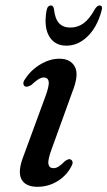

<svg xmlns="http://www.w3.org/2000/svg" viewBox="-20 -692 403 721"><path d="M181 -60.5Q190 -60.5 199.5 -66.2Q209 -72 224 -87Q230.5 -91.5 236 -93.5Q241.5 -95.5 246.5 -92.5Q259 -84.5 246 -63.5Q228 -31 194.5 -10.8Q161 9.5 120.5 9.5Q75 9.5 60.2 -19.8Q45.5 -49 69 -108L148 -323Q165 -367.5 163 -384.2Q161 -401 144 -401Q126.5 -401 98.5 -373.5Q83 -363.5 74 -367.5Q68 -371 67.8 -378.8Q67.5 -386.5 74.5 -395.5Q96 -429 131.5 -450.2Q167 -471.5 203 -471.5Q245 -471.5 261.2 -441.2Q277.5 -411 251.5 -346.5L174.5 -133.5Q159 -92 161.8 -76.2Q164.5 -60.5 181 -60.5ZM244.3 -588.5Q272.4 -588.5 294.7 -605.2Q317 -622 336.7 -658.5Q345.5 -671.5 353.9 -671.5Q367.4 -671.5 361.1 -650.5Q344.3 -589.5 308.6 -555Q272.9 -520.5 229.6 -520.5Q185.9 -520.5 165.1 -555Q144.3 -589.5 154.4 -650.5Q157.8 -671.5 171.6 -671.5Q180 -671.5 182.6 -658.5Q186.3 -621.5 201.7 -605Q217 -588.5 244.3 -588.5Z"/></svg>

Font: Fraunces 9pt
Style: Italic
Weight: 400
Italic angle: -16°
Version: Version 1.000;[b76b70a41]